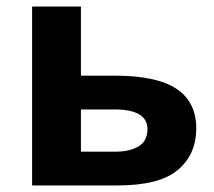

<svg xmlns="http://www.w3.org/2000/svg" viewBox="-20 -566 654 586"><path d="M332 -335Q458 -335 518.5 -295Q579 -255 579 -174Q579 -95 523 -47.5Q467 0 338 0H78V-546H227V-335ZM430 -172Q430 -232 329 -232H227V-103H331Q375 -103 402.5 -119Q430 -135 430 -172Z"/></svg>

Font: RS Noto Sans
Style: Bold
Weight: 700
Designer: Monotype Design Team
Foundry: Monotype Imaging Inc.
Version: Version 3.10